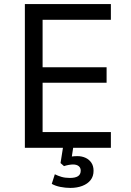

<svg xmlns="http://www.w3.org/2000/svg" viewBox="-20 -725 643 942"><path d="M102 0V-705H524V-628H189V-395H503V-319H189V-77H524V0ZM325 197Q301 197 276 192Q251 187 234 177L249 130Q265 138 282.5 143Q300 148 323 148Q349 148 362.5 139.5Q376 131 376 112Q376 98 366 90Q356 82 338 82Q330 82 318 84Q306 86 294 90L277 75L292 -20H342L330 59L306 49Q316 45 330.5 43Q345 41 360 41Q381 41 399 49Q417 57 428 73Q439 89 439 113Q439 140 424.5 158.5Q410 177 384 187Q358 197 325 197Z"/></svg>

Font: Nunito Sans 7pt SemiCondensed
Style: Regular
Weight: 400
Width: 4
Designer: Vernon Adams
Foundry: Vernon Adams
Version: Version 3.101;gftools[0.9.27]